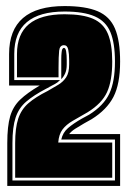

<svg xmlns="http://www.w3.org/2000/svg" viewBox="-20 -613 421 633"><path d="M4 0V-141Q4 -197 13.5 -229.5Q23 -262 46.5 -284.5Q70 -307 111 -331H10V-435Q10 -593 193 -593Q262 -593 302 -576Q342 -559 359 -519Q376 -479 376 -410Q376 -336 354 -293.5Q332 -251 282 -220L257 -206Q240 -196 228 -188.5Q216 -181 208 -171H376V0ZM21 -18H359V-153H182Q187 -176 204.5 -191Q222 -206 250 -222L274 -235Q322 -265 340.5 -304.5Q359 -344 359 -410Q359 -471 344 -507Q329 -543 292.5 -559Q256 -575 193 -575Q27 -575 27 -435V-349H178Q169 -340 161 -336L142 -326H143L133 -321Q91 -299 66.5 -278Q42 -257 31.5 -225.5Q21 -194 21 -141ZM30 -27V-141Q30 -191 40 -221.5Q50 -252 73.5 -272.5Q97 -293 137 -313Q156 -324 172 -333.5Q188 -343 198 -358Q208 -373 208 -400V-415Q208 -435 205 -449.5Q202 -464 191 -464Q177 -464 175 -446Q174 -436 173.5 -422.5Q173 -409 173 -390V-358H36V-435Q36 -566 193 -566Q253 -566 287 -551Q321 -536 335.5 -502Q350 -468 350 -410Q350 -347 333 -309.5Q316 -272 269 -243Q241 -227 219.5 -214.5Q198 -202 186 -186Q174 -170 172 -143H350V-27ZM182 -352V-390Q182 -406 182 -418.5Q182 -431 183 -439Q184 -455 191 -455Q196 -455 198 -444Q199 -438 199.5 -430.5Q200 -423 200 -415V-400Q200 -383 195 -371.5Q190 -360 182 -352Z"/></svg>

Font: Alumni Sans Collegiate One
Style: Regular
Weight: 400
Designer: Robert E. Leuschke
Foundry: Robert E. Leuschke
Version: Version 1.100